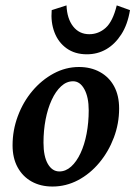

<svg xmlns="http://www.w3.org/2000/svg" viewBox="-20 -681 500 709"><path d="M173.8 7.8Q129.9 7.8 96.7 -10.7Q63.5 -29.3 44.9 -63.5Q26.4 -97.7 26.4 -144.5Q26.4 -200.2 45.9 -252.4Q65.4 -304.7 99.6 -345.2Q133.8 -385.7 178.2 -409.7Q222.7 -433.6 271.5 -433.6Q315.4 -433.6 349.1 -415Q382.8 -396.5 401.4 -362.3Q419.9 -328.1 419.9 -280.3Q419.9 -224.6 400.4 -172.9Q380.9 -121.1 346.7 -80.1Q312.5 -39.1 268.1 -15.6Q223.6 7.8 173.8 7.8ZM199.2 -47.9Q222.7 -47.9 242.7 -65.9Q262.7 -84 277.3 -115.2Q292 -146.5 299.8 -187.5Q307.6 -228.5 307.6 -273.4Q307.6 -322.3 291.5 -351.6Q275.4 -380.9 250 -380.9Q225.6 -380.9 205.6 -362.3Q185.5 -343.8 170.9 -312Q156.2 -280.3 148.4 -239.7Q140.6 -199.2 140.6 -154.3Q140.6 -103.5 156.7 -75.7Q172.9 -47.9 199.2 -47.9ZM411.1 -661.1 460 -643.6Q451.2 -589.8 427.7 -553.7Q404.3 -517.6 372.1 -499Q339.8 -480.5 300.8 -480.5Q256.8 -480.5 226.1 -502.4Q195.3 -524.4 181.2 -561.5Q167 -598.6 170.9 -643.6L225.6 -661.1Q227.5 -612.3 250 -583.5Q272.5 -554.7 309.6 -554.7Q343.8 -554.7 370.1 -578.1Q396.5 -601.6 411.1 -661.1Z"/></svg>

Font: Crimson Pro SemiBold
Style: Italic
Weight: 600
Italic angle: -12°
Designer: Jacques Le Bailly
Foundry: Baron von Fonthausen
Version: Version 1.003